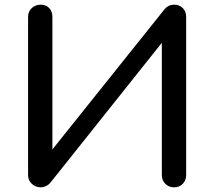

<svg xmlns="http://www.w3.org/2000/svg" viewBox="-20 -801 916 821"><path d="M154 0Q132 0 116 -15Q100 -30 100 -52V-729Q100 -752 116 -766.5Q132 -781 154 -781Q177 -781 190.5 -766.5Q204 -752 204 -729V-162L684 -762Q700 -781 724 -781Q747 -781 761.5 -766.5Q776 -752 776 -729V-52Q776 -30 761.5 -15Q747 0 724 0Q702 0 687 -15Q672 -30 672 -52V-618L194 -18Q187 -10 176 -5Q165 0 154 0Z"/></svg>

Font: Comfortaa
Style: Bold
Weight: 700
Designer: Johan Aakerlund
Foundry: Johan Aakerlund
Version: Version 3.104; ttfautohint (v1.8.1.43-b0c9)